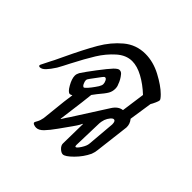

<svg xmlns="http://www.w3.org/2000/svg" viewBox="-149 -689 834 834"><g transform="rotate(45 268.5 -271.5)"><path d="M159 -1Q159 -3 165.5 -14.5Q172 -26 175 -43L187 -156L193 -200L192 -201Q191 -200 187.5 -198.5Q184 -197 181 -197Q170 -197 155 -223.5Q140 -250 140 -269Q140 -279 146 -290Q161 -313 191 -352.5Q221 -392 237 -409Q252 -424 260 -424Q266 -424 270.5 -421.5Q275 -419 278 -415Q293 -397 300 -376Q305 -366 305 -353Q305 -336 297 -322Q289 -308 265 -280L250 -260L244 -208L229 -93H231Q242 -112 253 -127L267 -149L350 -279Q368 -308 394 -311L409 -419Q375 -451 339 -470.5Q303 -490 272 -490Q235 -490 202 -460.5Q169 -431 144.5 -391.5Q120 -352 89 -292Q73 -260 61 -239Q45 -214 32 -200.5Q19 -187 7 -187Q2 -187 0.5 -190Q-1 -193 1 -197L22 -239Q25 -243 47 -290Q88 -377 118.5 -429.5Q149 -482 191.5 -517.5Q234 -553 290 -553Q339 -553 387 -527.5Q435 -502 461 -476Q477 -460 477 -454Q477 -449 471 -435.5Q465 -422 460 -414L444 -308Q459 -290 458 -268L439 -110Q438 -97 432 -81Q416 -47 387.5 -18.5Q359 10 345 10Q335 10 323.5 -1Q312 -12 312 -24L314 -145H312Q308 -135 300 -123Q292 -111 289 -107L252 -55Q230 -24 213.5 -7Q197 10 181 10Q173 10 166 7Q159 4 159 -1ZM211 -265Q226 -279 247 -311Q254 -323 254 -330Q254 -339 249.5 -348Q245 -357 239 -357Q234 -357 228 -348L196 -305Q188 -295 188 -289Q188 -281 193 -270.5Q198 -260 205 -260Q206 -260 211 -265ZM394 -105 405 -234Q405 -255 394 -255Q388 -255 380 -245.5Q372 -236 367 -223Q362 -206 362 -198L358 -62Q358 -52 362 -52Q368 -52 380.5 -71.5Q393 -91 394 -105Z"/></g></svg>

Font: Charm
Style: Regular
Weight: 400
Designer: Katatrad Aksorn Co.,Ltd.
Foundry: Cadson Demak Co.,Ltd.
Version: Version 1.001